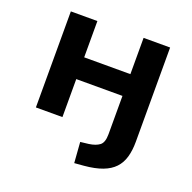

<svg xmlns="http://www.w3.org/2000/svg" viewBox="-124 -627 947 945"><g transform="rotate(20 350.0 -155.0)"><path d="M361 193 353 85 396 80Q432 75 451.5 60Q471 45 471 2V-199H229V0H90V-503H229V-313H471V-503H610V-9Q610 36 600 71Q590 106 567 130.5Q544 155 505.5 169.5Q467 184 410 189Z"/></g></svg>

Font: Nunito Sans 6pt
Style: Bold
Weight: 700
Version: Version 3.101;gftools[0.9.27]